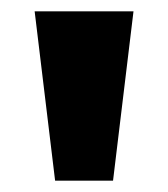

<svg xmlns="http://www.w3.org/2000/svg" viewBox="-20 -725 296 338"><path d="M77 -407 41 -705H215L179 -407Z"/></svg>

Font: Mulish ExtraLight ExtraBold
Style: Regular
Weight: 800
Version: Version 3.603